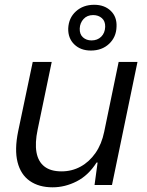

<svg xmlns="http://www.w3.org/2000/svg" viewBox="-20 -789 629 819"><path d="M204.4 10Q146 10 107.2 -17.1Q68.4 -44.1 54.9 -97.2Q41.4 -150.3 57.4 -228.7L119.6 -524.7H200.6L140.6 -236.3Q128.6 -179.4 135.6 -139.6Q142.7 -99.7 169.3 -78.9Q195.9 -58 242.4 -58Q286.7 -58 323.8 -78.3Q360.9 -98.6 387.3 -136.4Q413.7 -174.3 424.4 -226.7L486.1 -524.7H566.4L457.7 0H383.3L396.3 -95.6H391.9Q356.9 -40.7 307.1 -15.4Q257.3 10 204.4 10ZM367.6 -573.4Q323.9 -573.4 296.9 -599.6Q270 -625.7 271 -667.7Q273 -712.7 303.9 -740.6Q334.7 -768.6 381.9 -768.6Q425.4 -768.6 452.3 -742.9Q479.1 -717.3 477.1 -675Q475.9 -630.7 445.4 -602.1Q414.9 -573.4 367.6 -573.4ZM370.4 -616.6Q395.7 -616.6 411.7 -632.4Q427.7 -648.3 428.7 -674.4Q429.4 -698.6 414.6 -711.6Q399.7 -724.7 377.3 -724.7Q351.7 -724.7 336.4 -707.9Q321.1 -691.1 320.1 -667.6Q319.1 -643 333.8 -629.8Q348.4 -616.6 370.4 -616.6Z"/></svg>

Font: Mona Sans
Style: Italic
Weight: 200
Italic angle: -11.6951°
Designer: Deni Anggara
Foundry: GitHub
Version: Version 2.000